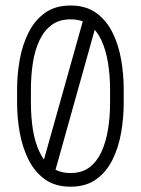

<svg xmlns="http://www.w3.org/2000/svg" viewBox="-20 -684 520 708"><path d="M43 -354.1Q43 -409.8 52.9 -464.8Q62.9 -519.8 85.6 -564.6Q108.4 -609.5 146 -636.6Q183.6 -663.6 239.6 -663.6H241.2Q296.6 -663.6 334.4 -636.6Q372.1 -609.5 394.6 -564.6Q417 -519.8 426.6 -464.8Q436.2 -409.8 436.2 -354.1V-305.1Q436.2 -249.2 426.6 -194.4Q417 -139.5 394.6 -94.4Q372.1 -49.4 334.4 -22.5Q296.6 4.4 241.2 4.4H239.6Q183.6 4.4 146 -22.5Q108.4 -49.4 85.6 -94.4Q62.9 -139.5 52.9 -194.4Q43 -249.2 43 -305.1ZM94 -354.1V-305.1Q94 -253.2 101.2 -206.8Q108.5 -160.4 125.5 -124.1Q142.5 -87.9 170.6 -66.9Q198.6 -46 239.6 -46H241.2Q282.2 -46 309.8 -66.9Q337.4 -87.9 354.1 -124.1Q370.8 -160.4 378.3 -206.8Q385.9 -253.2 385.9 -305.1V-354.1Q385.9 -405.4 378.3 -452.1Q370.8 -498.9 354.1 -535.1Q337.4 -571.4 309.8 -592Q282.2 -612.6 241.2 -612.6H239.6Q198.6 -612.6 170.6 -592Q142.5 -571.4 125.5 -535.1Q108.5 -498.9 101.2 -452.1Q94 -405.4 94 -354.1ZM180.1 -41.4Q177.2 -33.5 170.6 -28.6Q164 -23.8 155.4 -23.8Q146.4 -23.8 140.1 -29Q133.8 -34.2 131.2 -41.8Q128.8 -49.4 131 -55.9L290.8 -625.1Q293.2 -633 299.9 -638.2Q306.5 -643.4 315.1 -643.4Q324.5 -643.4 330.6 -637.8Q336.8 -632.2 339.2 -625Q341.8 -617.8 339.5 -610.6Z"/></svg>

Font: Libertine-Super Thin
Style: Regular
Weight: 100
Designer: Bastien Sozeau
Foundry: NBR — Bastien Sozeau
Version: Version 2.003;gftools[0.9.33]